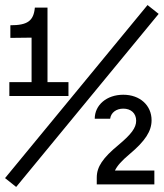

<svg xmlns="http://www.w3.org/2000/svg" viewBox="-24 -730 648 760"><path d="M-4 -25 40 10 604 -675 560 -710ZM359 0H587V-55H431C440 -74 458 -94 489 -120C551 -172 576 -211 576 -254C576 -313 530 -355 464 -355C398 -355 351 -314 351 -260H412C415 -284 436 -300 464 -300C494 -300 515 -282 515 -252C515 -224 495 -198 446 -157C383 -105 359 -70 359 -27ZM13 -350H247V-405H164V-700H114C109 -647 85 -630 17 -630V-580L101 -581V-405H13Z"/></svg>

Font: CommitMono
Style: 400Regular
Weight: 400
Monospace: yes
Designer: Eigil Nikolajsen
Foundry: Eigil Nikolajsen
Version: Version 1.143